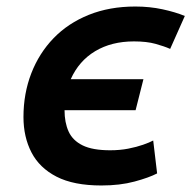

<svg xmlns="http://www.w3.org/2000/svg" viewBox="-20 -557 600 589"><path d="M291 12Q206 12 153.5 -15Q101 -42 76.5 -89.5Q52 -137 52 -198Q52 -270 76 -332Q100 -394 144.5 -440Q189 -486 252.5 -511.5Q316 -537 395 -537Q439 -537 478.5 -528.5Q518 -520 547 -508L502 -407Q484 -415 457 -422.5Q430 -430 391 -430Q322 -430 272 -400Q222 -370 197 -314H420L396 -219H178Q178 -181 190.5 -153.5Q203 -126 233.5 -111Q264 -96 318 -96Q348 -96 373.5 -101Q399 -106 419 -113Q439 -120 450 -126L462 -25Q437 -12 392.5 0Q348 12 291 12Z"/></svg>

Font: Ubuntu Sans Mono SemiBold
Style: Italic
Weight: 600
Italic angle: -13.5°
Monospace: yes
Designer: Dalton Maag Ltd
Foundry: Dalton Maag Ltd
Version: Version 1.006